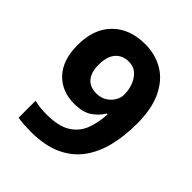

<svg xmlns="http://www.w3.org/2000/svg" viewBox="-203 -850 986 986"><g transform="rotate(45 290.5 -357.0)"><path d="M540 -404Q540 -316 521.5 -240.5Q503 -165 462 -109Q421 -53 352.5 -21.5Q284 10 184 10Q163 10 135 8.5Q107 7 88 3V-120Q108 -115 130 -112.5Q152 -110 178 -110Q263 -110 310 -139Q357 -168 376.5 -218.5Q396 -269 399 -332H393Q372 -297 336.5 -273Q301 -249 239 -249Q148 -249 93 -308Q38 -367 38 -476Q38 -592 103.5 -658Q169 -724 282 -724Q354 -724 412.5 -690Q471 -656 505.5 -585Q540 -514 540 -404ZM285 -601Q240 -601 213 -571Q186 -541 186 -477Q186 -426 210 -396.5Q234 -367 282 -367Q314 -367 337.5 -381.5Q361 -396 374.5 -418.5Q388 -441 388 -465Q388 -497 376.5 -528.5Q365 -560 342.5 -580.5Q320 -601 285 -601Z"/></g></svg>

Font: Noto Sans Georgian Bold
Style: Regular
Weight: 700
Designer: Monotype Design Team, Akaki Razmadze
Foundry: Google LLC
Version: Version 2.005; ttfautohint (v1.8.4.7-5d5b)